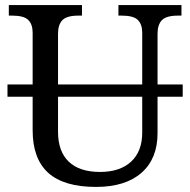

<svg xmlns="http://www.w3.org/2000/svg" viewBox="-20 -734 757 764"><path d="M109.9 -215.8V-349.1H9.8V-397.9H109.9V-604Q109.9 -637.2 92.5 -654.5Q75.2 -671.9 27.8 -671.9H15.1V-713.9H306.2V-671.9H293Q245.6 -671.9 228.3 -653.8Q210.9 -635.7 210.9 -600.1V-397.9H545.9V-604Q545.9 -637.2 528.6 -654.5Q511.2 -671.9 463.9 -671.9H451.2V-713.9H702.1V-671.9H689Q641.6 -671.9 624.3 -653.8Q606.9 -635.7 606.9 -600.1V-397.9H707V-349.1H606.9V-204.1Q606.9 -102.5 543 -46.4Q479 9.8 361.8 9.8Q234.4 9.8 172.1 -46.1Q109.9 -102.1 109.9 -215.8ZM545.9 -206.1V-349.1H210.9V-210Q210.9 -131.3 253.7 -90.6Q296.4 -49.8 377.9 -49.8Q457.5 -49.8 501.7 -90.8Q545.9 -131.8 545.9 -206.1Z"/></svg>

Font: Noto Serif
Style: Regular
Weight: 400
Designer: Monotype Design team
Foundry: Monotype Imaging Inc.
Version: Version 1.02